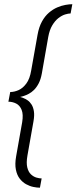

<svg xmlns="http://www.w3.org/2000/svg" viewBox="-20 -720 356 892"><path d="M165.5 152 173.5 109Q163 109 149.2 105Q135.5 101 123.8 90Q112 79 106.8 58Q101.5 37 107.5 2.5L135.5 -156Q140.5 -183.5 137.5 -202.8Q134.5 -222 126.5 -234.5Q118.5 -247 108.2 -254Q98 -261 88.5 -264.5Q79 -268 73.5 -269.5Q80 -271 90.5 -274.2Q101 -277.5 113.5 -284Q126 -290.5 138 -302.2Q150 -314 159.8 -332.8Q169.5 -351.5 174.5 -379.5L204 -547.5Q210 -581 222.8 -602.2Q235.5 -623.5 251.2 -635.8Q267 -648 282.2 -652.8Q297.5 -657.5 308 -657.5L316 -700.5Q302.5 -700.5 284 -697.2Q265.5 -694 245.8 -685.5Q226 -677 207.5 -661.2Q189 -645.5 175 -620.2Q161 -595 154.5 -558.5L125 -393Q118.5 -353.5 102.2 -331.8Q86 -310 66 -301.2Q46 -292.5 27.5 -292.5L19 -247.5Q38 -247.5 55 -239Q72 -230.5 80.5 -209.5Q89 -188.5 83 -152L55 6Q48.5 42.5 53.8 68.2Q59 94 71.8 110.2Q84.5 126.5 101.2 135.8Q118 145 135 148.5Q152 152 165.5 152Z"/></svg>

Font: Anybody UltraCondensed Thin Light
Style: Italic
Weight: 300
Italic angle: -10°
Version: Version 1.111